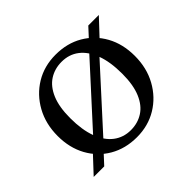

<svg xmlns="http://www.w3.org/2000/svg" viewBox="-112 -595 754 754"><g transform="rotate(-45 265.5 -218.0)"><path d="M34 0 113 -84.5 130 -97.5 375 -366.5 392 -384 439.5 -435.5H498L421.5 -354L404 -340L158 -69.5L141.5 -53L92.5 0ZM267.5 -26.5Q306 -26.5 336 -45.8Q366 -65 383 -105.2Q400 -145.5 400 -207Q400 -273 383.2 -317.8Q366.5 -362.5 336.2 -385.8Q306 -409 264.5 -409Q226 -409 196 -389.8Q166 -370.5 149 -330.5Q132 -290.5 132 -228.5Q132 -163 148.8 -118Q165.5 -73 196 -49.8Q226.5 -26.5 267.5 -26.5ZM264.5 10Q201 10 152 -18.5Q103 -47 75.2 -97.5Q47.5 -148 47.5 -213.5Q47.5 -280.5 76.5 -333Q105.5 -385.5 155 -415.5Q204.5 -445.5 267.5 -445.5Q331.5 -445.5 380.2 -417Q429 -388.5 456.8 -338.2Q484.5 -288 484.5 -222Q484.5 -155 455.5 -102.5Q426.5 -50 377 -20Q327.5 10 264.5 10Z"/></g></svg>

Font: Newsreader 24pt
Style: Regular
Weight: 400
Designer: Hugues Gentile
Foundry: Production Type
Version: Version 1.003